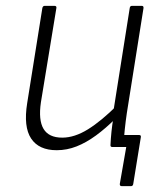

<svg xmlns="http://www.w3.org/2000/svg" viewBox="-20 -503 551 657"><path d="M397 134Q389 134 390 126L412 0H370L405 -41H456Q463 -41 462 -34L436 126Q435 134 428 134ZM174 11Q113 11 86.5 -29Q60 -69 73 -150L125 -476Q127 -483 133 -483H166Q174 -483 173 -476L120 -153Q111 -92 129 -62Q147 -32 193 -32Q235 -32 281 -60.5Q327 -89 382 -144L376 -98Q342 -64 308.5 -39.5Q275 -15 242 -2Q209 11 174 11ZM364 0Q358 0 358 -6Q359 -29 361.5 -53Q364 -77 368 -100V-122L424 -476Q425 -483 432 -483H465Q472 -483 471 -475L414 -116Q410 -89 407 -60.5Q404 -32 402 -6Q402 0 395 0Z"/></svg>

Font: Sofia Sans Semi Condensed Light
Style: Italic
Weight: 300
Italic angle: -9°
Version: Version 4.100